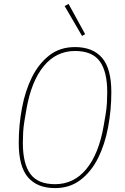

<svg xmlns="http://www.w3.org/2000/svg" viewBox="-20 -951 640 983"><path d="M262 12Q171 12 123.5 -43Q76 -98 76 -219Q76 -310 92.5 -398Q109 -486 143.5 -555.5Q178 -625 232.5 -667.5Q287 -710 364 -710Q455 -710 502.5 -655Q550 -600 550 -479Q550 -388 533.5 -300Q517 -212 482.5 -142.5Q448 -73 393 -30.5Q338 12 262 12ZM262 -8Q358 -8 422 -85.5Q486 -163 511 -308L521 -367Q526 -397 527.5 -425Q529 -453 529 -479Q529 -585 490.5 -637.5Q452 -690 364 -690Q268 -690 204 -612.5Q140 -535 115 -390L105 -331Q100 -301 98.5 -273Q97 -245 97 -219Q97 -113 135.5 -60.5Q174 -8 262 -8ZM311 -920 331 -931 416 -776 400 -767Z"/></svg>

Font: IBM Plex Mono Thin
Style: Italic
Weight: 100
Italic angle: -9°
Monospace: yes
Designer: Mike Abbink, Paul van der Laan, Pieter van Rosmalen
Foundry: Bold Monday
Version: Version 2.3